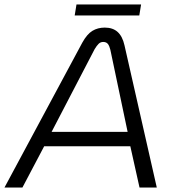

<svg xmlns="http://www.w3.org/2000/svg" viewBox="-57 -836 762 856"><path d="M-37 0 310 -646Q331 -684 355 -698.5Q379 -713 410 -713Q446 -713 467.5 -693.5Q489 -674 498 -634L642 0H565L524 -184H140L43 0ZM173 -248H512L435 -614Q431 -631 424 -640Q417 -649 403 -649Q391 -649 382.5 -640.5Q374 -632 365 -617ZM276 -767 284 -816H572L564 -767Z"/></svg>

Font: MuseoModerno Thin Light
Style: Italic
Weight: 300
Italic angle: -9°
Version: Version 1.003